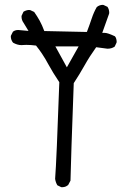

<svg xmlns="http://www.w3.org/2000/svg" viewBox="-20 -788 540 806"><path d="M212.4 -593.3H310.1L260.7 -505.4ZM236.8 -2.4Q238.3 -2 241.2 -2Q244.1 -2 248.5 -2.9Q257.8 -4.4 266.1 -11.2L275.9 -29.8Q277.8 -122.1 289.6 -439Q314 -476.1 334.5 -512.7Q355.5 -550.3 383.8 -589.8L431.2 -583.5Q448.7 -583.5 461.4 -592.3L469.2 -608.9Q469.7 -610.8 469.7 -612.5Q469.7 -614.3 469.5 -616.5Q469.2 -618.7 468.8 -621.3Q468.3 -624 467.3 -627Q465.8 -631.8 462.4 -635.7Q432.1 -649.9 420.9 -649.9H409.2L438 -730.5Q438.5 -732.4 438.5 -734.4Q438.5 -748.5 431.2 -759.3L414.6 -767.1Q413.1 -767.6 411.6 -767.6Q397.5 -767.6 386.2 -758.3Q373.5 -736.3 365 -710.4Q356.4 -684.6 344.7 -653.8L166 -657.7Q156.7 -682.6 146.5 -701.2Q136.2 -719.7 123.5 -737.8L106.9 -745.6Q105 -746.1 101.1 -746.1Q97.2 -746.1 91.1 -744.4Q85 -742.7 78.6 -738.8L70.8 -722.2Q70.3 -720.2 70.3 -718.8Q70.3 -703.6 79.1 -691.9L99.6 -658.2Q59.1 -662.1 56.6 -662.1Q43 -662.1 34.2 -654.8L25.9 -638.2Q25.4 -636.7 25.4 -635.3Q25.4 -620.6 34.7 -608.9Q52.7 -598.6 70.3 -598.6Q72.8 -598.6 78.1 -599.1Q83.5 -599.6 90.3 -599.6Q109.4 -599.6 131.3 -596.7Q147.5 -576.2 156.7 -562Q171.9 -539.1 182.1 -519.5Q202.6 -481.9 229 -442.9Q217.3 -111.8 211.4 -37.1Q213.4 -22.9 220.7 -10.3Z"/></svg>

Font: NaikaiFont
Style: Light
Weight: 300
Version: Version 1.89